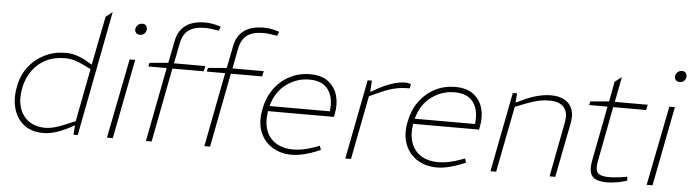

<svg xmlns="http://www.w3.org/2000/svg" viewBox="-48 -971 4241 1178"><g transform="rotate(5 2073.0 -382.0)"><path d="M243 6Q189 6 149.5 -14.5Q110 -35 86 -72Q62 -109 54.5 -158.5Q47 -208 59 -266Q72 -335 111.5 -386.5Q151 -438 210 -467Q269 -496 338 -496Q376 -496 409 -485Q442 -474 474 -455L512 -433L502 -428L563 -738L604 -770L456 0H430L435 -67L436 -81L499 -410L456 -431Q422 -448 393.5 -455.5Q365 -463 337 -463Q270 -463 219.5 -437Q169 -411 136.5 -365Q104 -319 92 -260Q78 -191 94 -138.5Q110 -86 151 -56.5Q192 -27 252 -27Q281 -27 311.5 -35.5Q342 -44 382 -61L437 -84L440 -61L393 -36Q353 -16 316 -5Q279 6 243 6Z M636 0 733 -490H767L672 0ZM783 -646Q767 -646 759 -655Q751 -664 751 -675Q751 -685 756 -694Q761 -703 770 -709Q779 -715 791 -715Q808 -715 815 -705Q822 -695 822 -684Q822 -675 817 -666Q812 -657 803.5 -651.5Q795 -646 783 -646Z M876 0 964 -457H851L856 -480L971 -490L998 -626Q1010 -691 1055 -723.5Q1100 -756 1175 -756Q1196 -756 1218 -752.5Q1240 -749 1258 -743L1272 -739L1262 -713L1246 -716Q1227 -719 1210 -721Q1193 -723 1176 -723Q1112 -723 1076.5 -697Q1041 -671 1030 -613L1006 -490H1199L1192 -457H999L911 0Z M1236 0 1324 -457H1211L1216 -480L1331 -490L1358 -626Q1370 -691 1415 -723.5Q1460 -756 1535 -756Q1556 -756 1578 -752.5Q1600 -749 1618 -743L1632 -739L1622 -713L1606 -716Q1587 -719 1570 -721Q1553 -723 1536 -723Q1472 -723 1436.5 -697Q1401 -671 1390 -613L1366 -490H1559L1552 -457H1359L1271 0Z M1773 6Q1706 6 1654.5 -25.5Q1603 -57 1579 -116Q1555 -175 1571 -257Q1584 -327 1621.5 -380.5Q1659 -434 1716.5 -465Q1774 -496 1845 -496Q1916 -496 1957.5 -463.5Q1999 -431 2013.5 -379.5Q2028 -328 2016 -269L2012 -248H1606Q1595 -177 1614 -127.5Q1633 -78 1676 -52.5Q1719 -27 1778 -27Q1812 -27 1845 -34Q1878 -41 1912 -53L1942 -64L1950 -39L1921 -27Q1887 -13 1847.5 -3.5Q1808 6 1773 6ZM1613 -280H1984Q1995 -363 1959.5 -413Q1924 -463 1843 -463Q1765 -463 1701 -416Q1637 -369 1613 -280Z M2104 0 2199 -490H2225L2220 -412L2211 -414L2268 -446Q2306 -467 2349.5 -481.5Q2393 -496 2430 -496Q2451 -496 2465 -488L2460 -463Q2434 -463 2408.5 -460.5Q2383 -458 2352 -449.5Q2321 -441 2279 -422L2215 -393L2139 0Z M2667 6Q2600 6 2548.5 -25.5Q2497 -57 2473 -116Q2449 -175 2465 -257Q2478 -327 2515.5 -380.5Q2553 -434 2610.5 -465Q2668 -496 2739 -496Q2810 -496 2851.5 -463.5Q2893 -431 2907.5 -379.5Q2922 -328 2910 -269L2906 -248H2500Q2489 -177 2508 -127.5Q2527 -78 2570 -52.5Q2613 -27 2672 -27Q2706 -27 2739 -34Q2772 -41 2806 -53L2836 -64L2844 -39L2815 -27Q2781 -13 2741.5 -3.5Q2702 6 2667 6ZM2507 -280H2878Q2889 -363 2853.5 -413Q2818 -463 2737 -463Q2659 -463 2595 -416Q2531 -369 2507 -280Z M2998 0 3093 -490H3119L3114 -424L3108 -429L3161 -454Q3204 -474 3246 -485Q3288 -496 3329 -496Q3378 -496 3411.5 -477.5Q3445 -459 3459 -423Q3473 -387 3462 -333L3397 0H3362L3427 -340Q3438 -399 3410.5 -431Q3383 -463 3323 -463Q3284 -463 3249.5 -455Q3215 -447 3170 -429L3112 -406L3033 0Z M3715 6Q3648 6 3624.5 -22.5Q3601 -51 3614 -120L3679 -457H3566L3571 -480L3686 -490L3709 -613L3751 -645L3721 -490H3924L3917 -457H3714L3649 -117Q3639 -66 3656 -46.5Q3673 -27 3725 -27Q3745 -27 3764.5 -29Q3784 -31 3806 -34L3837 -39L3839 -15L3810 -7Q3790 -1 3762.5 2.5Q3735 6 3715 6Z M3960 0 4057 -490H4091L3996 0ZM4107 -646Q4091 -646 4083 -655Q4075 -664 4075 -675Q4075 -685 4080 -694Q4085 -703 4094 -709Q4103 -715 4115 -715Q4132 -715 4139 -705Q4146 -695 4146 -684Q4146 -675 4141 -666Q4136 -657 4127.5 -651.5Q4119 -646 4107 -646Z"/></g></svg>

Font: REM Medium Thin
Style: Italic
Weight: 250
Italic angle: -11°
Version: Version 1.005;gftools[0.9.28]